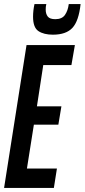

<svg xmlns="http://www.w3.org/2000/svg" viewBox="-32 -921 415 941"><path d="M-12 0 98 -700H335L318 -602H180L149 -400H269L254 -310H134L100 -95H247L232 0ZM227 -751Q183 -751 156.5 -768.5Q130 -786 130 -839Q130 -869 137 -901H195Q193 -893 192.5 -887Q192 -881 192 -874Q192 -853 202 -840Q212 -827 239 -827Q272 -827 286.5 -848Q301 -869 305 -901H363Q354 -818 323 -784.5Q292 -751 227 -751Z"/></svg>

Font: Georama ExtraCondensed SemiBold
Style: Italic
Weight: 600
Width: 2
Italic angle: -9°
Designer: Jean-Baptiste Levee
Foundry: Production Type
Version: Version 1.000